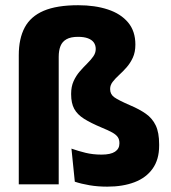

<svg xmlns="http://www.w3.org/2000/svg" viewBox="-20 -696 647 725"><path d="M50.9 -487.4Q50.9 -550.2 73.3 -592.2Q95.7 -634.2 145.1 -655.3Q194.5 -676.3 275.2 -676.3Q338.8 -676.3 387.4 -660.2Q436 -644.2 463.6 -611.3Q491.2 -578.4 491.2 -527.7Q491.2 -499 481.5 -478.1Q471.8 -457.2 457.7 -441.3Q443.6 -425.4 429.4 -412.5Q415.3 -399.6 405.6 -387.1Q395.9 -374.6 395.9 -360.5V-359.2Q395.9 -340.2 411.2 -329Q426.6 -317.8 471.8 -298.2Q506.3 -283.7 530.7 -266.5Q555.1 -249.4 568 -222.5Q580.9 -195.6 580.9 -151.3V-145.8Q580.9 -93.8 556.5 -59.4Q532.1 -24.9 488.2 -8.1Q444.2 8.8 384.9 8.8Q349.1 8.8 317.9 3.5Q286.8 -1.8 262.5 -9.9L249.8 -134.8Q275.8 -125.6 303.4 -118.9Q331 -112.2 363.5 -112.2Q397.7 -112.2 414.3 -123.2Q430.9 -134.3 430.9 -154V-156.2Q430.9 -169.4 424.6 -178.5Q418.4 -187.5 403.7 -195.8Q389 -204 363.5 -214.4Q322.5 -231.6 297.2 -247.6Q271.9 -263.6 260.2 -285.1Q248.6 -306.6 248.6 -340.1V-342.1Q248.6 -369 257.9 -389.6Q267.2 -410.1 281.1 -426.1Q295 -442.1 308.9 -455.8Q322.8 -469.6 332.1 -482.7Q341.5 -495.9 341.5 -510.9Q341.5 -525.4 334.1 -535.7Q326.7 -545.9 311.9 -551.4Q297.2 -556.9 274.6 -556.9Q247.2 -556.9 231.2 -547.9Q215.1 -538.9 208.4 -522.1Q201.7 -505.3 201.7 -481.5V0H50.9Z"/></svg>

Font: Anek Tamil Medium
Style: Regular
Weight: 500
Designer: Aadarsh Rajan (Tamil), Yesha Goshar (Latin)
Foundry: Ek Type
Version: Version 1.003